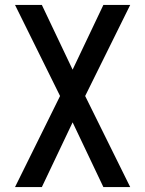

<svg xmlns="http://www.w3.org/2000/svg" viewBox="-20 -550 590 780"><path d="M509 210H400L275 -53L150 210H41L224 -160L41 -530H150L275 -267L400 -530H509L326 -160Z"/></svg>

Font: Lode Dark
Style: Bold
Weight: 700
Monospace: yes
Designer: Belleve Invis
Foundry: Belleve Invis
Version: Version 29.2.0; ttfautohint (v1.8.3)